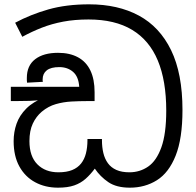

<svg xmlns="http://www.w3.org/2000/svg" viewBox="-20 -856 904 887"><path d="M580 11Q518 11 480.5 -14.5Q443 -40 418 -77Q398 -50 375.5 -30Q353 -10 323 0.5Q293 11 248 11Q189 11 142.5 -14Q96 -39 69.5 -87Q43 -135 43 -204Q43 -246 56.5 -284.5Q70 -323 101.5 -354.5Q133 -386 185 -406L187 -397Q153 -391 116 -390Q79 -389 50 -389H30V-455H346Q343 -502 317.5 -524Q292 -546 254 -546Q215 -546 196 -531Q177 -516 177 -489Q177 -487 177 -484Q177 -481 178 -478L105 -474Q104 -479 104 -485.5Q104 -492 104 -496Q104 -553 142.5 -582.5Q181 -612 248 -612Q302 -612 340 -591.5Q378 -571 397.5 -530.5Q417 -490 417 -430V-389H382Q347 -389 310 -387Q273 -385 238 -375Q203 -365 173 -340Q147 -318 131.5 -285Q116 -252 116 -204Q116 -134 152.5 -97Q189 -60 250 -60Q288 -60 313.5 -70.5Q339 -81 354.5 -100.5Q370 -120 377 -147.5Q384 -175 384 -208V-214H451V-208Q451 -176 457.5 -149Q464 -122 478.5 -102Q493 -82 517.5 -71Q542 -60 578 -60Q626 -60 664.5 -86.5Q703 -113 725.5 -175.5Q748 -238 748 -345Q748 -483 709 -576.5Q670 -670 590.5 -718Q511 -766 389 -766Q325 -766 272 -756Q219 -746 173 -728Q127 -710 83 -686L50 -751Q121 -789 203.5 -812.5Q286 -836 392 -836Q525 -836 621.5 -784Q718 -732 770.5 -624Q823 -516 823 -348Q823 -216 791.5 -137Q760 -58 705 -23.5Q650 11 580 11Z"/></svg>

Font: usinhala85
Style: Book
Weight: 400
Designer: Jelle Bosma - Monotype Design Team
Foundry: Monotype Imaging Inc.
Version: Version 2.003